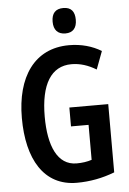

<svg xmlns="http://www.w3.org/2000/svg" viewBox="-61 -968 686 1023"><g transform="rotate(-5 281.5 -457.0)"><path d="M317 -924C275 -924 254 -901 254 -856C254 -812 276 -788 317 -788C357 -788 378 -812 378 -856C378 -900 359 -924 317 -924ZM303 -393V-292H397V-105C373 -97 346 -93 316 -93C213 -93 168 -200 168 -356C168 -528 225 -622 334 -622C380 -622 423 -608 466 -582L502 -678C454 -707 396 -724 330 -724C144 -724 46 -578 46 -359C46 -139 132 10 308 10C379 10 446 -3 511 -28V-393Z"/></g></svg>

Font: Noto Sans Devanagari ExtraCondensed SemiBold
Style: Regular
Weight: 600
Width: 2
Designer: Jelle Bosma - Monotype Design Team
Foundry: Monotype Imaging Inc.
Version: Version 2.004